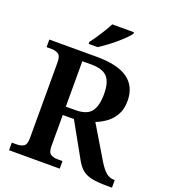

<svg xmlns="http://www.w3.org/2000/svg" viewBox="-164 -1047 1023 1164"><g transform="rotate(20 347.5 -465.5)"><path d="M31 0V-49H64Q88 -49 106.5 -59.5Q125 -70 125 -112V-601Q125 -643 106.5 -654Q88 -665 64 -665H31V-714H336Q473 -714 538.5 -666.5Q604 -619 604 -526Q604 -473 583.5 -436.5Q563 -400 531 -376.5Q499 -353 464 -340L589 -131Q615 -88 638 -68.5Q661 -49 691 -49H695V0H668Q607 0 569 -7Q531 -14 506 -33Q481 -52 460 -90L336 -312H264V-112Q264 -70 282.5 -59.5Q301 -49 325 -49H358V0ZM325 -366Q400 -366 428 -403.5Q456 -441 456 -516Q456 -593 425.5 -626Q395 -659 323 -659H264V-366ZM264 -784Q279 -803 296.5 -829Q314 -855 330.5 -882Q347 -909 358 -931H498V-921Q489 -908 469 -888Q449 -868 423 -846Q397 -824 370.5 -804.5Q344 -785 322 -771H264Z"/></g></svg>

Font: Noto Serif Tibetan SemiBold
Style: Regular
Weight: 600
Designer: Monotype Design Team
Foundry: Monotype Imaging Inc.
Version: Version 2.103; ttfautohint (v1.8.4.7-5d5b)